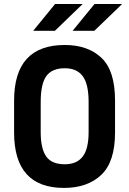

<svg xmlns="http://www.w3.org/2000/svg" viewBox="-20 -923 640 951"><path d="M49.8 -266.6V-424.8Q49.8 -700.2 300.8 -700.2Q416 -700.2 483.4 -635.7Q549.8 -572.3 549.8 -424.8V-266.6Q549.8 -121.1 481.4 -56.6Q413.1 7.8 296.9 7.8Q49.8 7.8 49.8 -266.6ZM389.6 -147.5Q418.9 -185.5 418.9 -268.6V-418Q418.9 -506.8 389.6 -545.9Q360.4 -585 300.8 -585Q238.3 -585 210 -546.9Q181.6 -507.8 181.6 -418V-268.6Q181.6 -185.5 210 -146.5Q237.3 -109.4 300.8 -109.4Q360.4 -109.4 389.6 -147.5ZM252.9 -903.3H389.6L252 -770.5H144.5ZM448.2 -903.3H585L447.3 -770.5H339.8Z"/></svg>

Font: Dinish
Style: Bold
Weight: 700
Designer: Bert Driehuis
Foundry: Playbeing
Version: Version 3.006; git-39231f3c-release